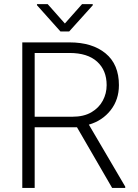

<svg xmlns="http://www.w3.org/2000/svg" viewBox="-20 -918 675 938"><path d="M527.8 0 356 -296.4H149.4V0H88.9V-710.9H319.8Q430.7 -710.9 495.8 -657.2Q561 -603.5 561 -502Q561 -431.2 520.5 -379.6Q480 -328.1 414.1 -309.1L591.8 -6.3V0ZM319.8 -659.2H149.4V-347.7H333.5Q389.2 -347.7 426.3 -369.4Q463.4 -391.1 482.2 -426.3Q501 -461.4 501 -502Q501 -574.7 454.3 -616.9Q407.7 -659.2 319.8 -659.2ZM212.9 -897.9 296.9 -803.2 380.9 -897.9H433.1V-892.1L317.9 -764.2H275.4L160.6 -892.6V-897.9Z"/></svg>

Font: Vazirmatn UI ExtraLight
Style: Regular
Weight: 200
Designer: Saber Rastikerdar
Foundry: Saber Rastikerdar
Version: Version 33.003